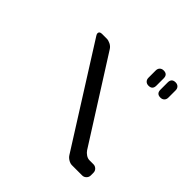

<svg xmlns="http://www.w3.org/2000/svg" viewBox="-192 -937 1112 1112"><g transform="rotate(45 364.0 -381.0)"><path d="M634 -638Q649 -638 658 -647Q667 -656 667 -671V-730Q667 -745 658 -754Q649 -763 634 -763Q602 -763 602 -730V-671Q602 -638 634 -638ZM537 -638Q569 -638 569 -671V-730Q569 -763 537 -763Q522 -763 513 -754Q504 -745 504 -730V-671Q504 -656 513 -647Q522 -638 537 -638ZM497 -30Q505 -17 520 -8Q535 1 549 1H633Q647 1 657.5 -9.5Q668 -20 668 -34V-56Q668 -71 657.5 -81Q647 -91 633 -91H601Q586 -91 572 -100.5Q558 -110 550 -122L228 -630Q219 -644 203 -652Q187 -660 173 -660H135Q113 -660 113 -644Q113 -638 118 -630Z"/></g></svg>

Font: WD-XL Lubrifont TC
Style: Regular
Weight: 400
Designer: [WD-XL Lubrifont] Copyright 2020-2022 (c) NightFurySL2001, Skr-ZERO; [ZCOOL QingKe HuangYou] Copyright 2018-2022 (c) The
Version: Version 2.001;hotconv 1.1.1;makeotfexe 2.6.0